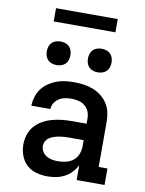

<svg xmlns="http://www.w3.org/2000/svg" viewBox="-98 -980 797 1057"><g transform="rotate(10 300.0 -452.0)"><path d="M242 8Q211 8 180 0Q149 -8 126 -29Q103 -50 92 -80.5Q81 -111 81 -142Q81 -170 89.5 -197Q98 -224 116.5 -245Q135 -266 159.5 -280Q184 -294 211 -301.5Q238 -309 265.5 -312Q293 -315 321 -315H404V-346Q404 -366 396 -384.5Q388 -403 372.5 -415Q357 -427 337.5 -431.5Q318 -436 298 -436Q280 -436 262 -432.5Q244 -429 229 -419.5Q214 -410 204 -394Q194 -378 194 -360H87Q88 -385 95.5 -409.5Q103 -434 118 -454.5Q133 -475 154 -489.5Q175 -504 199 -513Q223 -522 248 -525Q273 -528 298 -528Q325 -528 351 -524.5Q377 -521 402 -511.5Q427 -502 448.5 -485.5Q470 -469 484.5 -447Q499 -425 505 -399Q511 -373 511 -346V-92H560V0H404V-83Q393 -61 376 -43Q359 -25 337.5 -13.5Q316 -2 291.5 3Q267 8 242 8ZM284 -84Q307 -84 329.5 -89.5Q352 -95 369.5 -109Q387 -123 395.5 -144.5Q404 -166 404 -189V-223H321Q307 -223 293 -222Q279 -221 265.5 -218.5Q252 -216 238.5 -211.5Q225 -207 213.5 -199.5Q202 -192 195 -179.5Q188 -167 188 -153Q188 -137 197 -122Q206 -107 220 -98.5Q234 -90 251 -87Q268 -84 284 -84ZM415 -604Q402 -604 389 -608Q376 -612 366.5 -621.5Q357 -631 353 -644Q349 -657 349 -670Q349 -683 353 -696Q357 -709 366.5 -718.5Q376 -728 389 -732Q402 -736 415 -736Q428 -736 441 -732Q454 -728 463.5 -718.5Q473 -709 477 -696Q481 -683 481 -670Q481 -657 477 -644Q473 -631 463.5 -621.5Q454 -612 441 -608Q428 -604 415 -604ZM185 -604Q172 -604 159 -608Q146 -612 136.5 -621.5Q127 -631 123 -644Q119 -657 119 -670Q119 -683 123 -696Q127 -709 136.5 -718.5Q146 -728 159 -732Q172 -736 185 -736Q198 -736 211 -732Q224 -728 233.5 -718.5Q243 -709 247 -696Q251 -683 251 -670Q251 -657 247 -644Q243 -631 233.5 -621.5Q224 -612 211 -608Q198 -604 185 -604ZM473 -838H128V-912H473Z"/></g></svg>

Font: Iosevka Etoile Semibold
Style: Regular
Weight: 600
Designer: Belleve Invis
Foundry: Belleve Invis
Version: Version 22.1.2; ttfautohint (v1.8.4)